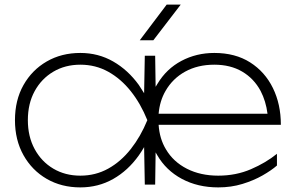

<svg xmlns="http://www.w3.org/2000/svg" viewBox="-20 -802 1282 834"><path d="M928 12Q839 12 770 -25Q701 -62 663 -128Q659 -134 656 -140L654 0H609L606 -163Q595 -144 583 -127Q536 -61 471.5 -24.5Q407 12 329 12Q247 12 183 -25Q119 -62 82 -128Q45 -194 45 -280Q45 -367 82 -432.5Q119 -498 183 -535Q247 -572 329 -572Q407 -572 471.5 -535Q536 -498 583 -433Q595 -415 606 -397L609 -560H654L656 -425Q660 -431 664 -438Q703 -503 768 -537.5Q833 -572 911 -572Q1002 -572 1066.5 -531Q1131 -490 1165.5 -419.5Q1200 -349 1200 -260H669Q673 -199 701 -153Q733 -99 792 -69Q851 -39 928 -39Q1005 -39 1070 -67Q1135 -95 1183 -134V-83Q1159 -62 1120.5 -40Q1082 -18 1033 -3Q984 12 928 12ZM1142 -308Q1135 -363 1112 -407Q1083 -461 1032 -491Q981 -521 911 -521Q839 -521 784.5 -491Q730 -461 699 -407Q674 -364 669 -308ZM101 -280Q101 -209 130.5 -154.5Q160 -100 211.5 -69.5Q263 -39 329 -39Q395 -39 450 -69.5Q505 -100 548 -154.5Q591 -209 620 -280Q591 -352 548 -406Q505 -460 450 -490.5Q395 -521 329 -521Q263 -521 211.5 -490.5Q160 -460 130.5 -406Q101 -352 101 -280ZM704 -782H765L646 -627H587Z"/></svg>

Font: Bounded
Style: Regular
Weight: 200
Designer: Vlad Churkin
Version: Version 1.0